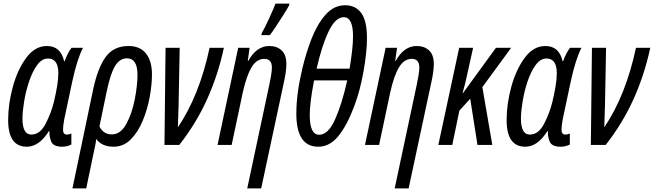

<svg xmlns="http://www.w3.org/2000/svg" viewBox="-20 -800 3610 1060"><path d="M250 -76H253Q251 -48 262.5 -19Q274 10 323 10Q350 10 374 -2V-63Q362 -57 349 -57Q328 -57 328 -84Q328 -106 335 -143L379 -350Q405 -471 438 -536H375Q353 -508 337 -462H334Q315 -546 239 -546Q173 -546 125 -481Q77 -416 51 -321.5Q25 -227 25 -137Q25 10 128 10Q196 10 250 -76ZM104 -146Q104 -183 113 -238.5Q122 -294 140 -348.5Q158 -403 184.5 -440Q211 -477 245 -477Q302 -477 302 -396Q302 -364 295.5 -325Q289 -286 278 -239Q263 -177 232 -117Q201 -57 153 -57Q104 -57 104 -146Z M529 -102 567 -285Q588 -389 614 -433.5Q640 -478 681 -478Q739 -478 739 -387Q739 -329 724 -251.5Q709 -174 677.5 -116Q646 -58 597 -58Q551 -58 529 -102ZM456 240 498 39Q502 20 506 1.5Q510 -17 511 -33Q542 10 607 10Q662 10 702 -30.5Q742 -71 768 -133.5Q794 -196 806.5 -264.5Q819 -333 819 -389Q819 -463 786 -504.5Q753 -546 690 -546Q608 -546 564 -486.5Q520 -427 494 -305L380 240Z M970 0Q1064 -120 1124 -253.5Q1184 -387 1216 -536H1137Q1081 -273 962 -97Q963 -126 964 -157.5Q965 -189 966 -220L972 -536H894L888 0Z M1470 -606Q1483 -623 1504.5 -655.5Q1526 -688 1546.5 -720.5Q1567 -753 1576 -770L1578 -780H1501Q1490 -751 1466 -698.5Q1442 -646 1425 -617L1423 -606ZM1422 240 1547 -344Q1553 -370 1557 -397.5Q1561 -425 1561 -446Q1561 -498 1534.5 -522Q1508 -546 1467 -546Q1396 -546 1351 -464H1348L1358 -536H1295L1181 0H1259L1320 -288Q1340 -379 1368 -427Q1396 -475 1439 -475Q1481 -475 1481 -428Q1481 -409 1476.5 -383Q1472 -357 1467 -333L1345 240Z M1935 -212Q1967 -295 1986.5 -403.5Q2006 -512 2006 -590Q2006 -685 1974.5 -728Q1943 -771 1886 -771Q1823 -771 1777 -718.5Q1731 -666 1700 -586Q1669 -506 1649 -421Q1616 -282 1616 -173Q1616 10 1737 10Q1801 10 1849 -50Q1897 -110 1935 -212ZM1878 -705Q1929 -705 1929 -599Q1929 -565 1924 -520.5Q1919 -476 1910 -421H1728Q1757 -549 1794.5 -627Q1832 -705 1878 -705ZM1690 -165Q1690 -232 1714 -356H1897Q1868 -226 1830 -141Q1792 -56 1742 -56Q1690 -56 1690 -165Z M2236 240 2361 -344Q2367 -370 2371 -397.5Q2375 -425 2375 -446Q2375 -498 2348.5 -522Q2322 -546 2281 -546Q2210 -546 2165 -464H2162L2172 -536H2109L1995 0H2073L2134 -288Q2154 -379 2182 -427Q2210 -475 2253 -475Q2295 -475 2295 -428Q2295 -409 2290.5 -383Q2286 -357 2281 -333L2159 240Z M2477 0 2516 -189 2576 -255 2616 0H2698L2643 -319L2802 -536H2718L2536 -286H2534Q2543 -319 2549.5 -345.5Q2556 -372 2560 -392L2592 -536H2515L2400 0Z M3002 -76H3005Q3003 -48 3014.5 -19Q3026 10 3075 10Q3102 10 3126 -2V-63Q3114 -57 3101 -57Q3080 -57 3080 -84Q3080 -106 3087 -143L3131 -350Q3157 -471 3190 -536H3127Q3105 -508 3089 -462H3086Q3067 -546 2991 -546Q2925 -546 2877 -481Q2829 -416 2803 -321.5Q2777 -227 2777 -137Q2777 10 2880 10Q2948 10 3002 -76ZM2856 -146Q2856 -183 2865 -238.5Q2874 -294 2892 -348.5Q2910 -403 2936.5 -440Q2963 -477 2997 -477Q3054 -477 3054 -396Q3054 -364 3047.5 -325Q3041 -286 3030 -239Q3015 -177 2984 -117Q2953 -57 2905 -57Q2856 -57 2856 -146Z M3324 0Q3418 -120 3478 -253.5Q3538 -387 3570 -536H3491Q3435 -273 3316 -97Q3317 -126 3318 -157.5Q3319 -189 3320 -220L3326 -536H3248L3242 0Z"/></svg>

Font: Noto Sans Display Condensed
Style: Italic
Weight: 400
Width: 3
Designer: Monotype Design team
Foundry: Monotype Imaging Inc.
Version: 1.000